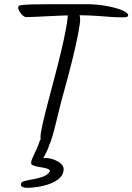

<svg xmlns="http://www.w3.org/2000/svg" viewBox="-20 -721 634 920"><path d="M306 -669Q306 -687 308.5 -692.5Q311 -698 320 -698Q326 -698 333.5 -692Q341 -686 348 -676.5Q355 -667 359.5 -654.5Q364 -642 364 -628Q364 -610 355 -562Q346 -514 329 -444Q312 -374 288 -288Q275 -242 263.5 -194.5Q252 -147 242 -107.5Q232 -68 223.5 -44Q215 -20 209 -20Q204 -20 198 -23.5Q192 -27 186.5 -33Q181 -39 177.5 -47Q174 -55 174 -63Q174 -81 183.5 -123.5Q193 -166 208 -223.5Q223 -281 240 -345Q257 -409 272 -471Q287 -533 296.5 -585Q306 -637 306 -669ZM390 -701Q443 -701 489.5 -692.5Q536 -684 565 -672Q594 -660 594 -648Q594 -642 587.5 -640Q581 -638 566 -638Q538 -638 516 -639.5Q494 -641 471 -643Q448 -645 416 -646.5Q384 -648 335 -648Q311 -648 279 -646.5Q247 -645 213.5 -643.5Q180 -642 151.5 -640.5Q123 -639 106 -639Q98 -639 89 -647Q80 -655 73.5 -666Q67 -677 67 -685Q67 -690 70.5 -693Q74 -696 89.5 -697.5Q105 -699 139.5 -700Q174 -701 234.5 -701Q295 -701 390 -701ZM218 -40Q218 -32 213.5 -18.5Q209 -5 200.5 12Q192 29 180 49L155 40Q163 38 174.5 37Q186 36 196 36Q217 36 237.5 43.5Q258 51 271.5 63Q285 75 285 89Q285 114 266.5 131.5Q248 149 219.5 159.5Q191 170 161.5 174.5Q132 179 110 179Q96 179 88 175Q80 171 80 162Q80 151 97 146.5Q114 142 138.5 138Q163 134 186 125.5Q209 117 220 98Q217 90 202.5 86Q188 82 171 79.5Q154 77 141.5 72.5Q129 68 129 60Q129 53 133 42.5Q137 32 143.5 18.5Q150 5 157 -10.5Q164 -26 169 -42Q173 -55 181 -59Q189 -63 196 -63Q208 -63 213 -57Q218 -51 218 -40Z"/></svg>

Font: Kalam Variable Light
Style: Regular
Weight: 300
Designer: Lipi Raval, Jonny Pinhorn
Foundry: Indian Type Foundry
Version: Version 3.000